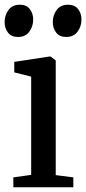

<svg xmlns="http://www.w3.org/2000/svg" viewBox="-26 -793 366 813"><path d="M30.5 0V-42L106 -52.5V-468.5L34.5 -486.5V-531L182 -553.5H188.5L210 -537V-51.5L284.5 -42V0ZM49.5 -636.5Q22 -636.5 7.8 -655Q-6.5 -673.5 -6.5 -699.5Q-6.5 -728.5 10 -750.8Q26.5 -773 57.5 -773H58.5Q86 -773 100.2 -754.5Q114.5 -736 114.5 -710Q114.5 -681.5 98.2 -659Q82 -636.5 50.5 -636.5ZM254 -636.5Q226 -636.5 211.8 -655Q197.5 -673.5 197.5 -699.5Q197.5 -728.5 214 -750.8Q230.5 -773 261.5 -773H262.5Q290.5 -773 304.8 -754.5Q319 -736 319 -710Q319 -681.5 302.5 -659Q286 -636.5 255 -636.5Z"/></svg>

Font: Merriweather 48pt
Style: Regular
Weight: 400
Version: Version 2.100